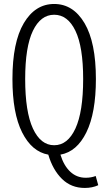

<svg xmlns="http://www.w3.org/2000/svg" viewBox="-20 -762 540 957"><path d="M105.5 -368.2Q105.5 -205.1 144 -121.6Q182.6 -38.1 250 -38.1Q317.4 -38.1 356 -121.6Q394.5 -205.1 394.5 -368.2Q394.5 -528.3 356 -608.4Q317.4 -688.5 250 -688.5Q182.6 -688.5 144 -608.4Q105.5 -528.3 105.5 -368.2ZM457 115.2 469.7 161.1Q440.4 174.8 402.3 174.8Q335 174.8 289.1 129.9Q243.2 85 220.7 8.8Q138.7 -5.9 90.3 -102.1Q42 -198.2 42 -368.2Q42 -550.8 98.6 -646.5Q155.3 -742.2 250 -742.2Q344.7 -742.2 401.4 -646.5Q458 -550.8 458 -368.2Q458 -199.2 410.6 -102.5Q363.3 -5.9 281.2 8.8Q297.9 63.5 330.1 93.8Q362.3 124 407.2 124Q434.6 124 457 115.2Z"/></svg>

Font: GenEi Gothic M Light
Style: Regular
Weight: 300
Designer: o_tamon (Modified); [Source Han Sans]
Ryoko NISHIZUKA  (kana & ideographs); Paul D. Hunt (Latin, Greek & Cyrillic); Wenl
Version: Version 1.1a;Original Version 1.004